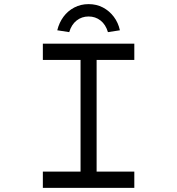

<svg xmlns="http://www.w3.org/2000/svg" viewBox="-20 -912 860 932"><path d="M188 0V-79H371V-621H188V-700H632V-621H449V-79H632V0ZM316 -756 258 -765Q267 -802 288 -830.5Q309 -859 340.5 -875.5Q372 -892 410 -892Q449 -892 480 -875.5Q511 -859 532.5 -830.5Q554 -802 562 -765L504 -756Q493 -793 468 -812.5Q443 -832 410 -832Q377 -832 352 -812.5Q327 -793 316 -756Z"/></svg>

Font: Lexend Zetta Light
Style: Regular
Weight: 300
Designer: Bonnie Shaver-Troup, Thomas Jockin
Foundry: Lexend
Version: Version 1.007